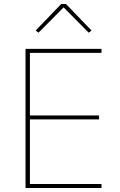

<svg xmlns="http://www.w3.org/2000/svg" viewBox="-20 -943 601 963"><path d="M287 -923 159 -790 173 -779 299 -906 425 -779 439 -790 311 -923ZM489 0V-20H130V-344H477V-364H130V-678H489V-698H108V0Z"/></svg>

Font: IBM Plex Arabic Thin
Style: Regular
Weight: 100
Designer: Mike Abbink, Paul van der Laan, Pieter van Rosmalen, Wael Morcos, Khajak Apelian
Foundry: Bold Monday
Version: Version 1.0